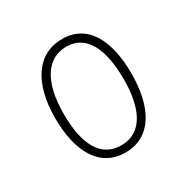

<svg xmlns="http://www.w3.org/2000/svg" viewBox="-90 -802 471 484"><g transform="rotate(-30 145.5 -560.0)"><path d="M257 -561C257 -656 224 -724 149 -724C75 -724 34 -660 34 -560C34 -461 71 -396 145 -396C222 -396 257 -466 257 -561ZM58 -558C58 -653 93 -702 148 -702C208 -702 233 -644 233 -558C233 -474 206 -417 145 -417C85 -417 58 -470 58 -558Z"/></g></svg>

Font: Noto Sans Malayalam ExtraCondensed Thin
Style: Regular
Weight: 100
Width: 2
Designer: Jelle Bosma - Monotype Design Team
Foundry: Monotype Imaging Inc.
Version: Version 2.104